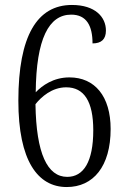

<svg xmlns="http://www.w3.org/2000/svg" viewBox="-20 -744 512 774"><path d="M249 10C356 10 426 -73 426 -224C426 -356 362 -432 260 -432C195 -432 150 -399 124 -372C126 -588 177 -685 267 -685C329 -685 353 -640 353 -569C389 -569 407 -586 407 -621C407 -675 364 -724 270 -724C130 -724 54 -600 54 -338C54 -96 132 10 249 10ZM251 -31C171 -31 126 -125 123 -324C146 -353 189 -392 247 -392C319 -392 356 -335 356 -219C356 -92 317 -31 251 -31Z"/></svg>

Font: Noto Serif Armenian Condensed Light
Style: Regular
Weight: 300
Width: 3
Designer: Monotype Design Team
Foundry: Monotype Imaging Inc.
Version: Version 2.008